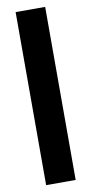

<svg xmlns="http://www.w3.org/2000/svg" viewBox="-93 -758 426 896"><g transform="rotate(-10 120.5 -310.0)"><path d="M50 100V-720H190V100Z"/></g></svg>

Font: DM Sans 9pt 36pt ExtraBold
Style: Regular
Weight: 800
Version: Version 4.004;gftools[0.9.30]